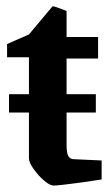

<svg xmlns="http://www.w3.org/2000/svg" viewBox="-20 -567 346 597"><path d="M147 10Q135 10 117 -5.5Q99 -21 84.5 -41.5Q70 -62 70 -75V-217H8V-274H70V-389H2V-430L70 -460L143 -547Q147 -548 157.5 -544Q168 -540 177.5 -536.5Q187 -533 187 -533V-452H285V-385H187V-274H278V-217H187V-118Q187 -91 192.5 -81.5Q198 -72 210 -72L296 -68V-9Q271 -5 239 -0.5Q207 4 181 7Q155 10 147 10Z"/></svg>

Font: Grenze Gotisch SemiBold
Style: Regular
Weight: 600
Designer: Renata Polastri
Foundry: Omnibus-Type
Version: Version 1.001